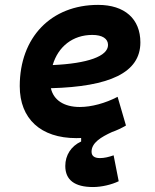

<svg xmlns="http://www.w3.org/2000/svg" viewBox="-20 -547 626 774"><path d="M355 207C389.6 207 430.2 197.3 458.5 183.6L438 79.1C418.9 85.9 400.4 90.3 382.8 90.3C360.4 90.3 349.1 81.5 349.1 64.5C349.1 28.3 387.7 5.4 431.2 -14.6C450.7 -21.5 469.7 -30.3 487.8 -41L454.1 -156.7C404.8 -130.9 348.6 -115.7 301.8 -115.7C237.8 -115.7 195.8 -143.6 185.1 -191.4C420.9 -197.8 545.9 -253.4 545.9 -376C545.9 -471.2 482.4 -527.3 375.5 -527.3C186 -527.3 59.6 -396.5 59.6 -199.7C59.6 -67.9 144.5 9.8 287.6 9.8C293.9 9.8 300.8 9.8 307.1 9.3V23.4C266.6 42 243.2 78.6 243.2 122.1C243.2 178.7 281.2 207 355 207ZM192.4 -284.7C214.4 -359.4 273.4 -406.2 352.1 -406.2C392.6 -406.2 415.5 -391.1 415.5 -365.7C415.5 -320.3 333.5 -291 192.4 -284.7Z"/></svg>

Font: Cascadia Code
Style: Bold Italic
Weight: 700
Italic angle: -10°
Monospace: yes
Designer: Aaron Bell
Foundry: Saja Typeworks
Version: Version 2404.023